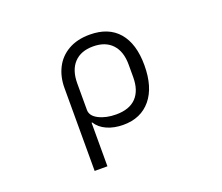

<svg xmlns="http://www.w3.org/2000/svg" viewBox="-124 -737 1305 1130"><g transform="rotate(-20 528.0 -172.0)"><path d="M288 -310Q288 -379 316 -434.5Q344 -490 399.5 -522Q455 -554 534 -554Q652 -554 714 -481.5Q776 -409 776 -275Q776 -138 713.5 -62.5Q651 13 541 13Q483 13 438.5 -7Q394 -27 372 -63H368V210H288ZM690 -231V-310Q690 -392 648 -437Q606 -482 529 -482Q452 -482 410 -437Q368 -392 368 -309V-143Q368 -105 413.5 -82Q459 -59 522 -59Q605 -59 647.5 -103.5Q690 -148 690 -231Z"/></g></svg>

Font: PlemolJP
Style: Regular
Weight: 400
Monospace: yes
Version: v2.0.4; ttfautohint (v1.8.4.7-5d5b-dirty) -l 6 -r 45 -G 200 